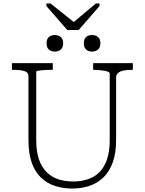

<svg xmlns="http://www.w3.org/2000/svg" viewBox="-20 -1076 838 1113"><path d="M190 -264Q190 -196 206.5 -150Q223 -104 252.5 -76Q282 -48 320.5 -36Q359 -24 404 -24Q449 -24 488 -36.5Q527 -49 555.5 -77Q584 -105 600 -151Q616 -197 616 -264V-650Q616 -656 608 -659.5Q600 -663 587 -665.5Q574 -668 558.5 -669.5Q543 -671 529 -671H520V-710H750V-671H739Q715 -671 695.5 -667Q676 -663 664.5 -653Q653 -643 653 -626V-263Q653 -188 633.5 -134.5Q614 -81 579.5 -47.5Q545 -14 498.5 1.5Q452 17 399 17Q344 17 297.5 1.5Q251 -14 216.5 -47.5Q182 -81 163.5 -134.5Q145 -188 145 -264V-635Q145 -657 121 -664Q97 -671 60 -671H49V-710H286V-671H277Q263 -671 247.5 -670.5Q232 -670 219 -668.5Q206 -667 198 -665.5Q190 -664 190 -661ZM346 -825Q346 -800 332 -788.5Q318 -777 298 -777Q277 -777 263.5 -788.5Q250 -800 250 -825Q250 -850 263.5 -861.5Q277 -873 298 -873Q318 -873 332 -861.5Q346 -850 346 -825ZM562 -825Q562 -800 548 -788.5Q534 -777 513 -777Q493 -777 479.5 -788.5Q466 -800 466 -825Q466 -850 479 -861.5Q492 -873 513 -873Q534 -873 548 -861.5Q562 -850 562 -825ZM370 -902H436L557 -1041V-1056H536L388 -932H428L273 -1056H249V-1041Z"/></svg>

Font: Roboto Serif Thin
Style: Regular
Weight: 250
Designer: Greg Gazdowicz
Foundry: Commercial Type
Version: Version 1.004